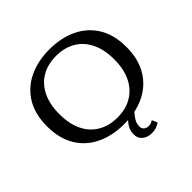

<svg xmlns="http://www.w3.org/2000/svg" viewBox="-216 -899 1292 1292"><g transform="rotate(-45 430.0 -253.5)"><path d="M430 15Q318 15 232.5 -26.5Q147 -68 99.5 -147.5Q52 -227 52 -341Q52 -456 99.5 -535Q147 -614 232.5 -655.5Q318 -697 430 -697Q542 -697 627.5 -655.5Q713 -614 760.5 -535Q808 -456 808 -341Q808 -227 760.5 -147.5Q713 -68 628 -26.5Q543 15 430 15ZM430 -48Q510 -48 568.5 -83Q627 -118 659 -183Q691 -248 691 -341Q691 -434 659 -499.5Q627 -565 568.5 -599.5Q510 -634 430 -634Q350 -634 291.5 -599.5Q233 -565 201 -499.5Q169 -434 169 -341Q169 -248 200.5 -183Q232 -118 291 -83Q350 -48 430 -48ZM518 190Q480 190 453 168.5Q426 147 426 108Q426 79 438.5 55Q451 31 471.5 9.5Q492 -12 514 -30L542 -2Q520 23 505.5 46.5Q491 70 491 98Q491 118 504 129.5Q517 141 537 141Q550 141 559.5 137.5Q569 134 580 127L597 166Q585 175 565.5 182.5Q546 190 518 190Z"/></g></svg>

Font: Montagu Slab 24pt
Style: Regular
Weight: 400
Designer: Florian Karsten
Foundry: Florian Karsten
Version: Version 1.000